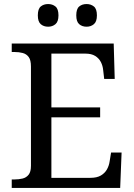

<svg xmlns="http://www.w3.org/2000/svg" viewBox="-20 -929 663 949"><path d="M38 0V-42H51Q73 -42 91.5 -46.5Q110 -51 121.5 -65.5Q133 -80 133 -109V-600Q133 -632 122 -647Q111 -662 92.5 -667Q74 -672 51 -672H38V-714H542L547 -539H495L490 -582Q488 -604 478.5 -622.5Q469 -641 450.5 -652.5Q432 -664 402 -664H234V-398H475V-349H234V-50H427Q459 -50 478.5 -61.5Q498 -73 508.5 -91.5Q519 -110 522 -132L529 -175H581L574 0ZM408 -797Q386 -797 371.5 -809.5Q357 -822 357 -853Q357 -885 371.5 -897Q386 -909 408 -909Q429 -909 444 -897Q459 -885 459 -853Q459 -822 444 -809.5Q429 -797 408 -797ZM218 -797Q196 -797 181.5 -809.5Q167 -822 167 -853Q167 -885 181.5 -897Q196 -909 218 -909Q239 -909 254 -897Q269 -885 269 -853Q269 -822 254 -809.5Q239 -797 218 -797Z"/></svg>

Font: Noto Serif Ethiopic
Style: Regular
Weight: 400
Designer: Monotype Design Team
Foundry: Monotype Imaging Inc.
Version: Version 2.102